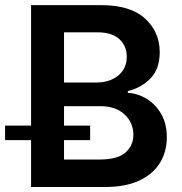

<svg xmlns="http://www.w3.org/2000/svg" viewBox="-53 -748 730 768"><path d="M71.3 0V-727.5H350.6Q468.8 -727.5 527.3 -673.8Q585.9 -620.1 585.9 -539.1Q585.9 -472.7 549.1 -434.6Q512.2 -396.5 458.5 -383.8V-376.5Q497.6 -374.5 533.2 -353Q568.8 -331.5 591.6 -292.5Q614.3 -253.4 614.3 -198.2Q614.3 -141.6 586.9 -96.7Q559.6 -51.8 504.6 -25.9Q449.7 0 366.2 0ZM203.1 -109.9H345.2Q417 -109.9 448.7 -137.7Q480.5 -165.5 480.5 -208.5Q480.5 -257.3 445.1 -290.3Q409.7 -323.2 349.1 -323.2H203.1ZM203.1 -418H334Q385.3 -418 419.7 -445.8Q454.1 -473.6 454.1 -521.5Q454.1 -564 424.6 -591.3Q395 -618.7 336.9 -618.7H203.1ZM-32.7 -187.5V-245.6H307.6V-187.5Z"/></svg>

Font: Inter Semi Bold
Style: Regular
Weight: 600
Designer: Rasmus Andersson
Foundry: rsms
Version: Version 4.000;git-e0f93cc